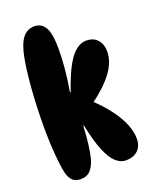

<svg xmlns="http://www.w3.org/2000/svg" viewBox="-148 -869 760 960"><g transform="rotate(-20 232.0 -389.0)"><path d="M113 10Q86 10 71 -4Q56 -18 48 -46Q40 -78 34 -147Q28 -216 28 -297Q28 -402 35.5 -499Q43 -596 55 -658Q68 -726 92 -757Q116 -788 155 -788Q192 -788 211.5 -755Q231 -722 231 -641Q231 -592 226 -536.5Q221 -481 210 -417H214Q243 -502 269.5 -548.5Q296 -595 322 -613.5Q348 -632 373 -632Q413 -632 434 -607.5Q455 -583 455 -546Q455 -491 415 -436.5Q375 -382 292 -321L298 -337Q347 -291 379.5 -247Q412 -203 428.5 -162.5Q445 -122 445 -85Q445 -47 422 -24Q399 -1 356 -1Q330 -1 305 -23Q280 -45 258.5 -96.5Q237 -148 219 -236H215Q213 -184 207.5 -141Q202 -98 195 -70Q185 -33 166 -11.5Q147 10 113 10Z"/></g></svg>

Font: DynaPuff Condensed SemiBold
Style: Regular
Weight: 600
Width: 3
Designer: Toshi Omagari, Jennifer Daniel
Foundry: Google Fonts
Version: Version 2.000